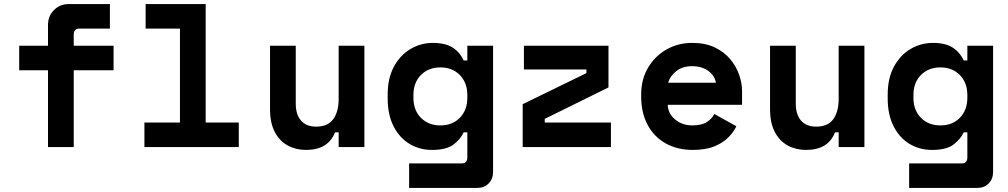

<svg xmlns="http://www.w3.org/2000/svg" viewBox="-20 -720 4936 940"><path d="M215 0V-376H74V-496H215V-598Q215 -641 244 -670.5Q273 -700 316 -700H518V-580H368Q341 -580 341 -550V-496H536V-376H341V0Z M687 0V-120H861V-580H693V-700H987V-120H1149V0Z M1478 14Q1429 14 1389 -7.5Q1349 -29 1325.5 -73.5Q1302 -118 1302 -186V-496H1428V-212Q1428 -160 1453.5 -130Q1479 -100 1528 -100Q1585 -100 1611.5 -136.5Q1638 -173 1638 -236V-496H1764V0H1638V-72H1620Q1587 14 1478 14Z M1983 200V80H2241Q2268 80 2268 50V-72H2250Q2235 -39 2200.5 -12.5Q2166 14 2095 14Q2034 14 1985 -15.5Q1936 -45 1907 -101.5Q1878 -158 1878 -239V-257Q1878 -337 1908.5 -393.5Q1939 -450 1989.5 -480Q2040 -510 2100 -510Q2160 -510 2195.5 -487.5Q2231 -465 2250 -424H2268V-496H2394V122Q2394 156 2372.5 178Q2351 200 2317 200ZM2136 -106Q2195 -106 2231.5 -143.5Q2268 -181 2268 -242V-254Q2268 -315 2231.5 -352.5Q2195 -390 2136 -390Q2078 -390 2041 -353Q2004 -316 2004 -254V-242Q2004 -180 2041 -143Q2078 -106 2136 -106Z M2539 0V-210L2851 -362V-380H2545V-496H2959V-292L2647 -138V-120H2971V0Z M3371 14Q3297 14 3240 -17.5Q3183 -49 3151 -108Q3119 -167 3119 -250V-256Q3119 -332 3153 -389Q3187 -446 3243.5 -478Q3300 -510 3369 -510Q3433 -510 3479 -488Q3525 -466 3554.5 -431Q3584 -396 3598.5 -354.5Q3613 -313 3613 -274V-207H3249Q3251 -163 3286 -134.5Q3321 -106 3369 -106Q3416 -106 3441.5 -123Q3467 -140 3477 -162L3585 -102Q3574 -77 3548.5 -50Q3523 -23 3480 -4.5Q3437 14 3371 14ZM3251 -315H3485Q3479 -350 3447.5 -373Q3416 -396 3368 -396Q3321 -396 3290.5 -371.5Q3260 -347 3251 -315Z M3926 14Q3877 14 3837 -7.5Q3797 -29 3773.5 -73.5Q3750 -118 3750 -186V-496H3876V-212Q3876 -160 3901.5 -130Q3927 -100 3976 -100Q4033 -100 4059.5 -136.5Q4086 -173 4086 -236V-496H4212V0H4086V-72H4068Q4035 14 3926 14Z M4431 200V80H4689Q4716 80 4716 50V-72H4698Q4683 -39 4648.5 -12.5Q4614 14 4543 14Q4482 14 4433 -15.5Q4384 -45 4355 -101.5Q4326 -158 4326 -239V-257Q4326 -337 4356.5 -393.5Q4387 -450 4437.5 -480Q4488 -510 4548 -510Q4608 -510 4643.5 -487.5Q4679 -465 4698 -424H4716V-496H4842V122Q4842 156 4820.5 178Q4799 200 4765 200ZM4584 -106Q4643 -106 4679.5 -143.5Q4716 -181 4716 -242V-254Q4716 -315 4679.5 -352.5Q4643 -390 4584 -390Q4526 -390 4489 -353Q4452 -316 4452 -254V-242Q4452 -180 4489 -143Q4526 -106 4584 -106Z"/></svg>

Font: Space Mono
Style: Bold
Weight: 700
Monospace: yes
Designer: Colophon Foundry + Benjamin Critton
Foundry: Colophon Foundry & Benjamin Critton
Version: Version 1.003; ttfautohint (v1.8.4.7-5d5b)